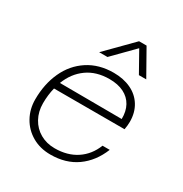

<svg xmlns="http://www.w3.org/2000/svg" viewBox="-181 -914 1012 1063"><g transform="rotate(30 325.0 -382.5)"><path d="M65 -211Q65 -309 101 -387.5Q137 -466 206 -511Q275 -556 369 -556Q431 -556 479 -533.5Q527 -511 554 -467.5Q581 -424 581 -365Q581 -343 576 -315H125Q113 -267 113 -214Q113 -161 136 -119Q159 -77 200 -53.5Q241 -30 293 -30Q374 -30 431.5 -68Q489 -106 516 -175H562Q526 -86 457 -37Q388 12 290 12Q224 12 173 -17.5Q122 -47 93.5 -98Q65 -149 65 -211ZM534 -356Q535 -405 515.5 -440.5Q496 -476 458 -495Q420 -514 366 -514Q282 -514 224 -472.5Q166 -431 138 -358ZM402 -777H450L542 -614H495L422 -744L294 -614H241Z"/></g></svg>

Font: Azeret Mono Thin
Style: Italic
Weight: 100
Italic angle: -12°
Designer: Martin Vácha
Foundry: Displaay
Version: Version 1.000; Glyphs 3.0.3, build 3074